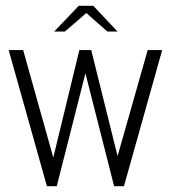

<svg xmlns="http://www.w3.org/2000/svg" viewBox="-20 -643 593 663"><path d="M10 -470H60L164 -99L254 -470H295L386 -104L490 -470H540L408 0H374L275 -390L176 0H142ZM167 -534 252 -623H302L386 -534H351L278 -598L204 -534Z"/></svg>

Font: Smooch Sans
Style: Regular
Weight: 400
Designer: Robert E. Leuschke
Foundry: Robert E. Leuschke
Version: Version 1.010; ttfautohint (v1.8.3)